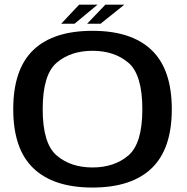

<svg xmlns="http://www.w3.org/2000/svg" viewBox="-20 -816 820 841"><path d="M385 5.5Q556 5.5 644.2 -79Q732.5 -163.5 732.5 -337.5Q732.5 -512 644.2 -596.5Q556 -681 385 -681Q213.5 -681 125.8 -596.8Q38 -512.5 38 -337.5Q38 -163.5 126.2 -79Q214.5 5.5 385 5.5ZM385 -82.5Q290 -82.5 228.5 -134.8Q167 -187 167 -337.5Q167 -489.5 228.5 -541.5Q290 -593.5 385 -593.5Q480.5 -593.5 542 -541.5Q603.5 -489.5 603.5 -337.5Q603.5 -187 542 -134.8Q480.5 -82.5 385 -82.5ZM361.5 -712H420.5L524.5 -795.5H441.5ZM248 -712H306.5L407 -795.5H326.5Z"/></svg>

Font: Anybody SemiExpanded Medium
Style: Regular
Weight: 500
Width: 6
Version: Version 1.113;gftools[0.9.25]